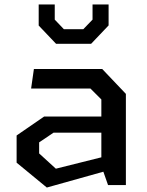

<svg xmlns="http://www.w3.org/2000/svg" viewBox="-20 -830 660 861"><path d="M464.5 0H544.5V-409L438.5 -520.5H132L119.5 -433H385.5L434.5 -384V-307.5H178L54.5 -222.5V-100.5L190 11L443.5 -60ZM153.5 -715.5 231.5 -633.5H388.5L467 -716V-810H395V-742L353.5 -699H266.5L225.5 -742V-810H153.5ZM155.5 -142V-191.5L220 -235H434.5V-124.5L230.5 -73.5Z"/></svg>

Font: Monaspace Krypton Medium
Style: Regular
Weight: 500
Designer: Riley Cran & the Lettermatic Team
Foundry: Lettermatic
Version: Version 1.101 (Monaspace Krypton)